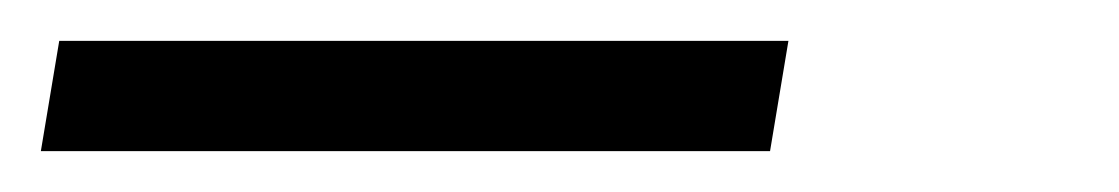

<svg xmlns="http://www.w3.org/2000/svg" viewBox="-53 141 548 94"><path d="M-33 215 -24 161H333L324 215Z"/></svg>

Font: Iosevka QP Light
Style: Italic
Weight: 300
Italic angle: -9°
Designer: Belleve Invis
Foundry: Belleve Invis
Version: Version 20.0.0; ttfautohint (v1.8.4)